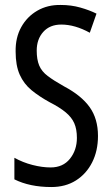

<svg xmlns="http://www.w3.org/2000/svg" viewBox="-20 -810 453 774"><path d="M375 -262Q375 -202 351.5 -155.5Q328 -109 286 -82.5Q244 -56 187 -56Q100 -56 38 -87V-174Q72 -155 111 -145Q150 -135 184 -135Q234 -135 262 -170Q290 -205 290 -254Q290 -289 279.5 -313Q269 -337 245 -357Q221 -377 180 -398Q138 -421 107 -446.5Q76 -472 59.5 -509Q43 -546 43 -602Q42 -658 65.5 -700.5Q89 -743 130.5 -767Q172 -791 225 -790Q267 -790 304 -779.5Q341 -769 369 -755L342 -678Q282 -711 227 -711Q181 -711 154.5 -681.5Q128 -652 128 -606Q128 -570 138 -546Q148 -522 172.5 -503.5Q197 -485 238 -462Q308 -425 341.5 -378Q375 -331 375 -262Z"/></svg>

Font: Noto Sans Malayalam UI ExtraCondensed
Style: Regular
Weight: 400
Width: 2
Designer: Jelle Bosma - Monotype Design Team
Foundry: Monotype Imaging Inc.
Version: Version 2.104; ttfautohint (v1.8.4.7-5d5b)